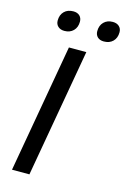

<svg xmlns="http://www.w3.org/2000/svg" viewBox="-133 -951 666 1012"><g transform="rotate(15 200.0 -445.0)"><path d="M163 -700H258L135 0H40ZM69 -822Q69 -853 87.5 -871.5Q106 -890 137 -890Q159 -890 171.5 -878Q184 -866 184 -846Q184 -815 165.5 -796.5Q147 -778 117 -778Q95 -778 82 -790Q69 -802 69 -822ZM285 -822Q285 -853 303.5 -871.5Q322 -890 352 -890Q374 -890 387 -878Q400 -866 400 -846Q400 -815 381.5 -796.5Q363 -778 332 -778Q310 -778 297.5 -790Q285 -802 285 -822Z"/></g></svg>

Font: Bai Jamjuree Medium
Style: Italic
Weight: 500
Italic angle: -10°
Version: Version 1.000; ttfautohint (v1.6)